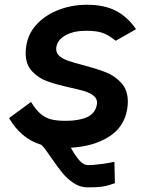

<svg xmlns="http://www.w3.org/2000/svg" viewBox="-20 -596 640 808"><path d="M256 -87.5Q312.5 -87.5 346.8 -103.2Q381 -119 387.5 -155L388.5 -163.5Q388.5 -181.5 373.8 -193.2Q359 -205 336.5 -212Q314 -219 274.5 -227.5Q216 -240.5 178.8 -254Q141.5 -267.5 114.8 -296.2Q88 -325 88 -373Q88 -388 91 -406Q100 -458 137.2 -496.5Q174.5 -535 229.5 -555.5Q284.5 -576 345.5 -576Q419.5 -576 468.8 -550Q518 -524 552.5 -473L467 -424.5Q436.5 -449 411.2 -457.8Q386 -466.5 342.5 -466.5Q291 -466.5 257 -448.2Q223 -430 217 -397.5Q216.5 -395 216.5 -389.5Q216.5 -371.5 231 -359.5Q245.5 -347.5 267.5 -340Q289.5 -332.5 329.5 -322Q388.5 -306.5 426.2 -291.5Q464 -276.5 491 -246.5Q518 -216.5 518 -168Q518 -153 515 -135.5Q502 -60 437.2 -19.8Q372.5 20.5 278 25.5Q297.5 60.5 314.8 79.8Q332 99 351 99Q369.5 99 404.5 94.5Q439.5 90 461.5 85L463.5 175Q454 177.5 448 180Q429 186.5 409.5 189.5Q390 192.5 349 192.5Q317.5 192.5 290.5 174.8Q263.5 157 243.5 132.8Q223.5 108.5 197.5 70.5Q183 49 173.2 35.8Q163.5 22.5 154 13.5Q109 -0.5 75.8 -28.8Q42.5 -57 18 -99L110.5 -167Q130.5 -134.5 150.2 -117.5Q170 -100.5 194.2 -94Q218.5 -87.5 256 -87.5Z"/></svg>

Font: JuliaMono ExtraBold
Style: Italic
Weight: 800
Italic angle: -9°
Monospace: yes
Designer: cormullion
Foundry: corm
Version: Version 0.057; ttfautohint (v1.8.4)